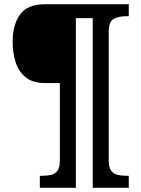

<svg xmlns="http://www.w3.org/2000/svg" viewBox="-20 -780 671 911"><path d="M169 111V54H182Q205 54 223.5 49.5Q242 45 253 29.5Q264 14 264 -17V-386H193Q135 -386 101.5 -413.5Q68 -441 54 -485.5Q40 -530 40 -582Q40 -662 75 -711Q110 -760 195 -760H591V-703H578Q544 -703 520 -690.5Q496 -678 496 -631V-17Q496 14 507 29.5Q518 45 537 49.5Q556 54 578 54H591V111H420V-694H340V111Z"/></svg>

Font: Noto Serif Tibetan ExtraBold
Style: Regular
Weight: 800
Version: Version 2.103